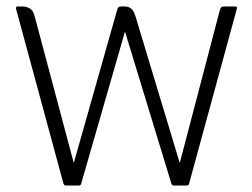

<svg xmlns="http://www.w3.org/2000/svg" viewBox="-20 -576 782 596"><path d="M209 -70 343 -543Q345 -551 348 -553.5Q351 -556 358 -556H367Q379 -556 387 -549.5Q395 -543 401 -524L538 -70L662 -543Q664 -551 667 -553.5Q670 -556 677 -556H711Q717 -556 715 -548L567 -6Q566 0 558 0H520Q514 0 512 -6L368 -478L232 -6Q231 0 224 0H185Q179 0 177 -6L30 -548Q28 -556 35 -556H48Q61 -556 72 -550Q83 -544 88 -524Z"/></svg>

Font: Zain Light
Style: Regular
Weight: 300
Designer: Zain,Boutros
Foundry: Mobile Telecommunications Company (Zain), 2024
Version: Version 1.51; ttfautohint (v1.8.4)